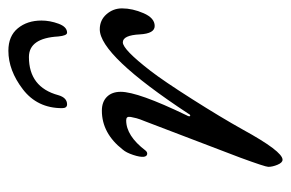

<svg xmlns="http://www.w3.org/2000/svg" viewBox="-138 -539 694 458"><g transform="rotate(-90 209.0 -310.0)"><path d="M211 -518Q205 -497 189 -497Q180 -497 180 -509Q180 -568 225 -602.5Q270 -637 317 -637Q352 -637 370.5 -614.5Q389 -592 389 -558Q389 -538 381.5 -517.5Q374 -497 360 -497Q353 -497 351 -518Q347 -588 302 -588Q230 -588 211 -518ZM269 -298Q245 -267 201.5 -198.5Q158 -130 129 -78Q77 17 57 17Q50 17 45 5Q40 -7 40 -17Q40 -24 62 -84L149 -312Q154 -324 156 -331.5Q158 -339 159 -345Q160 -351 158 -353.5Q156 -356 151 -356Q114 -356 79 -310Q75 -305 70 -306Q65 -307 64 -314Q63 -323 68.5 -339.5Q74 -356 81 -364Q120 -414 174 -414Q195 -414 207 -402Q219 -390 219 -369Q219 -328 163 -212Q159 -205 161.5 -203.5Q164 -202 167 -208Q306 -419 368 -419Q390 -419 404 -403Q418 -387 418 -366Q418 -341 406.5 -314.5Q395 -288 376 -288Q358 -288 356 -323Q354 -364 337 -364Q320 -364 269 -298Z"/></g></svg>

Font: EB Garamond 12
Style: Italic
Weight: 400
Italic angle: -17°
Version: Version 0.016; ttfautohint (v1.8.4)